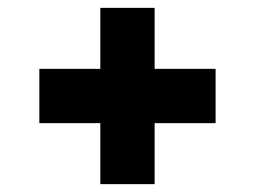

<svg xmlns="http://www.w3.org/2000/svg" viewBox="-20 -600 649 488"><path d="M528 -287H373V-132H235V-287H80V-425H235V-580H373V-425H528Z"/></svg>

Font: Exo ExtraBold
Style: Regular
Weight: 800
Designer: Natanael Gama
Foundry: Natanael Gama
Version: Version 1.500